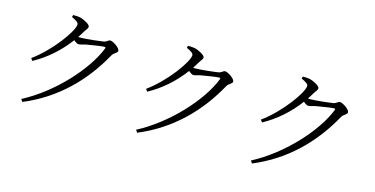

<svg xmlns="http://www.w3.org/2000/svg" viewBox="-79 -1170 3158 1615"><g transform="rotate(15 1500.0 -362.5)"><path d="M388 -752C423 -737 449 -721 449 -704C449 -646 302 -442 146 -330L161 -309C278 -373 378 -463 457 -569C473 -555 489 -545 500 -545C514 -545 535 -553 556 -558C592 -565 694 -581 716 -581C725 -581 729 -578 724 -566C646 -368 411 -110 154 24L169 46C451 -71 654 -277 791 -526C805 -552 838 -558 838 -578C838 -604 775 -645 751 -645C734 -645 727 -628 700 -622C672 -617 549 -603 501 -603C495 -603 489 -603 482 -604C494 -621 505 -640 516 -658C531 -683 545 -693 545 -710C545 -728 492 -758 453 -767C431 -771 411 -771 393 -771Z M1388 -752C1423 -737 1449 -721 1449 -704C1449 -646 1302 -442 1146 -330L1161 -309C1278 -373 1378 -463 1457 -569C1473 -555 1489 -545 1500 -545C1514 -545 1535 -553 1556 -558C1592 -565 1694 -581 1716 -581C1725 -581 1729 -578 1724 -566C1646 -368 1411 -110 1154 24L1169 46C1451 -71 1654 -277 1791 -526C1805 -552 1838 -558 1838 -578C1838 -604 1775 -645 1751 -645C1734 -645 1727 -628 1700 -622C1672 -617 1549 -603 1501 -603C1495 -603 1489 -603 1482 -604C1494 -621 1505 -640 1516 -658C1531 -683 1545 -693 1545 -710C1545 -728 1492 -758 1453 -767C1431 -771 1411 -771 1393 -771Z M2388 -752C2423 -737 2449 -721 2449 -704C2449 -646 2302 -442 2146 -330L2161 -309C2278 -373 2378 -463 2457 -569C2473 -555 2489 -545 2500 -545C2514 -545 2535 -553 2556 -558C2592 -565 2694 -581 2716 -581C2725 -581 2729 -578 2724 -566C2646 -368 2411 -110 2154 24L2169 46C2451 -71 2654 -277 2791 -526C2805 -552 2838 -558 2838 -578C2838 -604 2775 -645 2751 -645C2734 -645 2727 -628 2700 -622C2672 -617 2549 -603 2501 -603C2495 -603 2489 -603 2482 -604C2494 -621 2505 -640 2516 -658C2531 -683 2545 -693 2545 -710C2545 -728 2492 -758 2453 -767C2431 -771 2411 -771 2393 -771Z"/></g></svg>

Font: Source Han Serif AKR9
Style: Regular
Weight: 400
Designer: Ryoko NISHIZUKA 西塚涼子 (kana & ideographs); Frank Grießhammer (Latin, Greek & Cyrillic); Sandoll Communications 산돌커뮤니케이션, 
Foundry: Adobe Systems Incorporated
Version: Version 1.005;hotconv 1.0.107;makeotfexe 2.5.65593